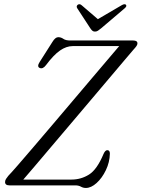

<svg xmlns="http://www.w3.org/2000/svg" viewBox="-20 -895 684 927"><path d="M343.5 0H26Q4.5 0 4.5 -16Q4.5 -24 9 -31Q13.5 -38 20 -46Q34.5 -61 66 -97.2Q97.5 -133.5 140 -183.2Q182.5 -233 231.2 -290.2Q280 -347.5 329.2 -405.8Q378.5 -464 423 -516.5Q467.5 -569 502.2 -609.8Q537 -650.5 555.5 -672.5H331.5Q300.5 -672.5 269.8 -651.2Q239 -630 202 -580.5Q186.5 -560 171.5 -567Q157 -573.5 172 -596.5L233 -692.5Q247 -715.5 261 -715.5Q274.5 -715.5 285.8 -707.5Q297 -699.5 319.5 -699.5H623Q644 -699.5 643.5 -685Q643.5 -679.5 638.8 -672.5Q634 -665.5 625.5 -656.5Q614 -643 584.2 -608Q554.5 -573 512.5 -523.2Q470.5 -473.5 422 -416.2Q373.5 -359 323.8 -300.2Q274 -241.5 228.5 -187.8Q183 -134 147.5 -92.2Q112 -50.5 92.5 -28H325Q371 -28 409.8 -52.2Q448.5 -76.5 480 -152Q488 -170 498 -170Q510.5 -170 510.5 -153Q509.5 -111.5 491.2 -73.5Q473 -35.5 446.5 -11.5Q420 12.5 394.5 12.5Q381.5 12.5 370.5 6.2Q359.5 0 343.5 0ZM468.5 -758.5Q459.5 -751 453 -746.8Q446.5 -742.5 438.5 -742.5Q430.5 -742.5 425.8 -746.8Q421 -751 416 -758.5L353 -855Q346.5 -865.5 356 -872.5Q365 -878 374.5 -869.5L452.5 -802.5L567 -869.5Q581.5 -878 587.5 -872.5Q594.5 -865.5 582 -855Z"/></svg>

Font: Fraunces 72pt S050 Light
Style: Italic
Weight: 300
Italic angle: -16°
Version: Version 1.000; ttfautohint (v1.8.3)